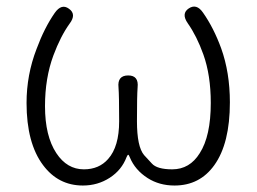

<svg xmlns="http://www.w3.org/2000/svg" viewBox="-20 -560 793 593"><path d="M236 13Q160 13 113 -50Q62 -118 62 -242Q62 -329 93 -409Q117 -474 149 -520Q170 -550 193 -533Q217 -516 195 -487Q167 -448 145 -389Q119 -319 119 -232Q119 -140 154 -87Q187 -37 239 -37Q286 -37 314 -69Q348 -107 348 -185.5Q348 -264 346 -290Q342 -327 376 -327Q409 -327 405 -290Q403 -264 403 -185.5Q403 -107 425 -81Q437 -68 449 -55Q465 -37 512 -37Q566 -37 597 -87Q631 -140 631 -242Q631 -328 608 -392Q588 -448 560 -488Q539 -518 563 -534Q587 -550 607 -521Q640 -474 663 -411Q690 -336 690 -244Q690 -117 642 -50Q597 13 519 13Q472 13 436 -10Q397 -35 381 -74Q378 -82 376 -82Q374 -82 371 -75Q356 -35 319 -11Q282 13 236 13Z"/></svg>

Font: Resource Han Rounded KR Light
Style: Regular
Weight: 300
Designer: Cyano Hao (round all glyphs); Ryoko NISHIZUKA 西塚涼子 (kana, bopomofo & ideographs); Paul D. Hunt (Latin, Greek & Cyrillic)
Foundry: Cyano Hao
Version: 0.990